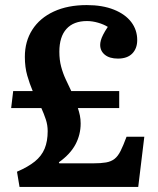

<svg xmlns="http://www.w3.org/2000/svg" viewBox="-20 -737 622 757"><path d="M57 0 47 -60Q91 -79 117.5 -100.5Q144 -122 156 -151Q168 -180 168 -220Q168 -244 160.5 -266.5Q153 -289 143 -311H24L32 -378H109Q97 -406 87.5 -439Q78 -472 78 -513Q78 -574 107.5 -620Q137 -666 192 -691.5Q247 -717 322 -717Q384 -717 429 -699Q474 -681 497.5 -650Q521 -619 521 -579Q521 -546 501.5 -526Q482 -506 445 -506Q412 -506 393.5 -521Q375 -536 375 -560Q375 -568 377.5 -577.5Q380 -587 386.5 -600Q393 -613 405 -631Q389 -641 366.5 -647.5Q344 -654 323 -654Q270 -654 242 -623Q214 -592 214 -533Q214 -501 221 -474.5Q228 -448 239 -424.5Q250 -401 261 -378H450V-311H287Q292 -296 295 -281.5Q298 -267 298 -250Q298 -206 277.5 -167.5Q257 -129 212 -97L214 -93H347Q378 -93 398 -96.5Q418 -100 431.5 -110.5Q445 -121 455.5 -142Q466 -163 479 -198H549L525 0Z"/></svg>

Font: Literata 18pt SemiBold
Style: Regular
Weight: 600
Designer: Latin by Veronika Burian and Jose Scaglione. Greek by Irene Vlachou. Cyrillic by Vera Evstafieva.
Foundry: TypeTogether
Version: Version 3.103;gftools[0.9.29]